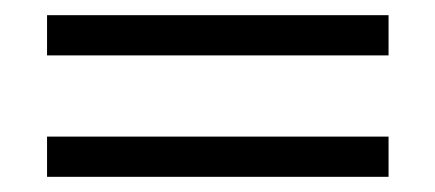

<svg xmlns="http://www.w3.org/2000/svg" viewBox="-20 -470 573 253"><path d="M42 -237ZM42 -450H492V-397H42ZM42 -290H492V-237H42Z"/></svg>

Font: PT Serif
Style: Regular
Weight: 400
Designer: A.Korolkova, O.Umpeleva, V.Yefimov
Foundry: ParaType Ltd
Version: Version 1.000W OFL; ttfautohint (v1.6)